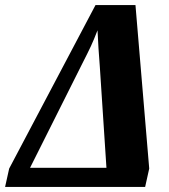

<svg xmlns="http://www.w3.org/2000/svg" viewBox="-27 -734 664 754"><path d="M-7 0H543L559 -72L505 -714H348L9 -72ZM91 -75 295 -482C327 -545 335 -561 356 -615C359 -559 360 -532 365 -472L391 -75Z"/></svg>

Font: Noto Serif SemiCondensed Extra
Style: Italic
Weight: 800
Width: 4
Italic angle: -12°
Designer: Monotype Design Team
Foundry: Monotype Imaging Inc.
Version: Version 1.901